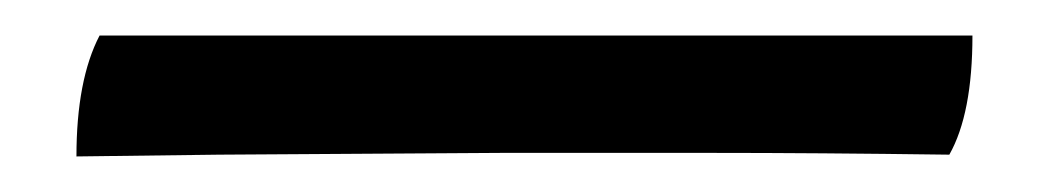

<svg xmlns="http://www.w3.org/2000/svg" viewBox="-20 61 590 108"><path d="M36 81H527Q527 125 514 148Q439 147 380.5 147Q322 147 262 147L103 148L23 149Q23 106 36 81Z"/></svg>

Font: Vollkorn SC
Style: Bold
Weight: 700
Designer: Friedrich Althausen
Foundry: Friedrich Althausen
Version: Version 4.015